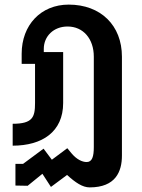

<svg xmlns="http://www.w3.org/2000/svg" viewBox="-20 -621 615 833"><path d="M369 192C482 192 509 123 509 54V-375C509 -511 417 -601 278 -601C157 -601 74 -512 74 -388V-344H132V-174C132 -113 122 -84 35 -84V11C163 11 254 -49 254 -174V-395H170V-409C170 -464 213 -506 273 -506C341 -506 387 -453 387 -375V17C387 58 380 82 356 82C337 82 313 71 291 45L272 22L205 72L169 24L80 90H47V184L100 185L164 133L201 190L271 138C307 171 338 192 369 192Z"/></svg>

Font: Vanilla Cream
Style: Bold
Weight: 700
Designer: Jeremy Tribby, Jinavaṁso
Foundry: Tribby Type
Version: Version 1.422;Glyphs 3.1.2 (3151)